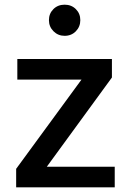

<svg xmlns="http://www.w3.org/2000/svg" viewBox="-20 -800 548 820"><path d="M49 -79 328 -460H54V-548H458V-469L180 -88H470V0H49ZM189 -714Q189 -742 208 -761Q227 -780 256 -780Q285 -780 304 -761Q323 -742 323 -714Q323 -686 304 -666.5Q285 -647 256 -647Q228 -647 208.5 -666.5Q189 -686 189 -714Z"/></svg>

Font: Application Medium
Style: Regular
Weight: 500
Designer: Wei Huang
Foundry: Wei Huang
Version: Version 0.012